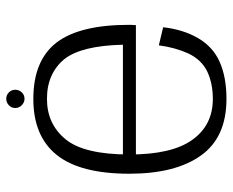

<svg xmlns="http://www.w3.org/2000/svg" viewBox="-84 -638 727 599"><g transform="rotate(-90 279.5 -338.5)"><path d="M270.5 4.5V-38Q188 -38 142.5 -102.5Q97 -166 97 -298Q97 -440.5 145 -498Q192.5 -555.5 270.5 -555.5Q350.5 -555.5 395.5 -500Q436.5 -446.5 439.5 -318.5H88.5V-278H500.5Q501.5 -289 501.5 -300Q501.5 -453.5 446 -526Q390 -598 270.5 -598Q154.5 -598 96 -525.5Q37 -452.5 37 -298.5Q37 -154.5 94 -75Q150.5 4.5 270.5 4.5ZM270.5 -38V4.5Q338 4.5 385.5 -16.5Q432.5 -37 460 -84Q487 -130.5 494 -193L437.5 -206.5Q431 -156 412 -114Q392 -72.5 355 -55Q318 -38 270.5 -38ZM271 -625.5Q282.5 -625.5 290.8 -634Q299 -642.5 299 -654.5Q299 -666 290.8 -674.2Q282.5 -682.5 271 -682.5Q259 -682.5 250.5 -674.2Q242 -666 242 -654.5Q242 -642.5 250.8 -634Q259.5 -625.5 271 -625.5Z"/></g></svg>

Font: Anybody Thin Light
Style: Regular
Weight: 300
Version: Version 1.113;gftools[0.9.25]